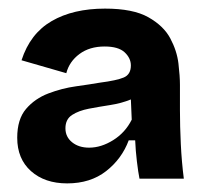

<svg xmlns="http://www.w3.org/2000/svg" viewBox="-20 -692 472 446"><path d="M136 -266Q84 -266 52 -294.5Q20 -323 20 -372Q20 -415 40.5 -439Q61 -463 92.5 -475Q124 -487 156.5 -491.5Q189 -496 212 -500Q251 -505 267.5 -512Q284 -519 284 -540Q284 -557 269.5 -570.5Q255 -584 223 -584Q188 -584 164.5 -566.5Q141 -549 134 -522L30 -552Q50 -614 100 -643Q150 -672 224 -672Q289 -672 324.5 -652Q360 -632 375.5 -603Q391 -574 394.5 -544.5Q398 -515 398 -495V-436Q398 -399 400 -357.5Q402 -316 407 -277H304Q301 -292 298 -317Q295 -342 294 -366H279Q263 -323 226.5 -294.5Q190 -266 136 -266ZM187 -349Q215 -349 243 -366.5Q271 -384 286 -414L284 -461Q262 -452 236 -448Q210 -444 186.5 -439.5Q163 -435 147.5 -425Q132 -415 132 -394Q132 -374 147.5 -361.5Q163 -349 187 -349Z"/></svg>

Font: Bricolage Grotesque 10pt Bricolage Grotesque 10pt Regular
Style: Bold
Weight: 700
Designer: Mathieu Triay
Foundry: Atelier Triay
Version: Version 1.000; ttfautohint (v1.8.4.7-5d5b);gftools[0.9.32]